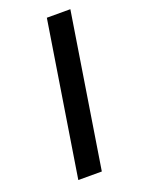

<svg xmlns="http://www.w3.org/2000/svg" viewBox="-136 -767 609 829"><g transform="rotate(-20 168.5 -352.5)"><path d="M76 0 188 -705H296L184 0Z"/></g></svg>

Font: Nunito Sans 10pt Expanded Medium
Style: Italic
Weight: 500
Width: 7
Italic angle: -9°
Designer: Vernon Adams
Foundry: Vernon Adams
Version: Version 3.101;gftools[0.9.27]